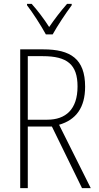

<svg xmlns="http://www.w3.org/2000/svg" viewBox="-20 -1034 507 988"><path d="M216 -857H251C276 -902 318 -965 349 -1007V-1014H325C290 -974 262 -937 233 -895C207 -936 172 -982 143 -1014H119V-1007C147 -971 191 -903 216 -857ZM203 -780H84V-66H123V-383H247L402 -66H447L284 -392C371 -417 418 -480 418 -588C418 -731 343 -780 203 -780ZM200 -745C326 -745 379 -702 379 -589C379 -471 318 -418 223 -418H123V-745Z"/></svg>

Font: Noto Sans Malayalam UI Condensed ExtraLight
Style: Regular
Weight: 200
Width: 3
Designer: Jelle Bosma - Monotype Design Team
Foundry: Monotype Imaging Inc.
Version: Version 2.104